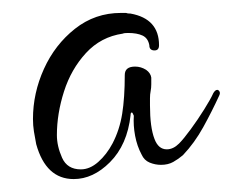

<svg xmlns="http://www.w3.org/2000/svg" viewBox="-20 -261 360 297"><path d="M94 16Q51 16 36 -38Q34 -48 32.5 -57.5Q31 -67 31 -77Q31 -117 48 -154.5Q65 -192 96 -216.5Q127 -241 167 -241H175Q177 -240 182 -240Q226 -232 226 -191Q226 -183 219 -183Q211 -183 211 -191Q209 -202 200.5 -206Q192 -210 178 -210Q172 -210 170 -209Q136 -204 113 -179Q90 -154 79 -119.5Q68 -85 68 -52Q68 -35 76 -17Q84 1 105 1Q119 1 132 -10.5Q145 -22 154 -39Q165 -60 169 -85Q173 -110 173 -145Q173 -158 189 -158Q198 -158 206 -153Q213 -148 214 -141Q214 -136 214 -130.5Q214 -125 213 -120Q212 -115 212 -109Q212 -103 212 -98Q212 -64 219 -46Q225 -30 238 -30Q248 -30 257 -39Q264 -46 275 -61Q286 -76 296 -92Q306 -108 310 -117Q313 -122 316 -122Q318 -122 319.5 -119.5Q321 -117 319 -113Q308 -89 294.5 -64.5Q281 -40 263 -21Q256 -15 248 -10.5Q240 -6 229 -6Q220 -6 211.5 -9.5Q203 -13 199 -22Q192 -35 189 -51Q186 -67 187 -82Q185 -87 184 -87Q182 -87 182 -83Q177 -37 150 -10Q124 16 94 16Z"/></svg>

Font: Puppies Play
Style: Regular
Weight: 400
Designer: Robert E. Leuschke
Foundry: Robert E. Leuschke
Version: Version 1.010; ttfautohint (v1.8.3)